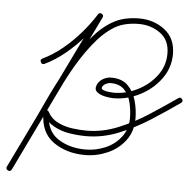

<svg xmlns="http://www.w3.org/2000/svg" viewBox="-58 -398 674 660"><g transform="rotate(5 278.5 -68.0)"><path d="M78 -180Q112 -196 145 -223Q178 -250 206 -282.5Q234 -315 254 -347Q259 -355 267 -351Q275 -346 271 -338Q204 -201 138 -64.5Q72 72 6 209Q1 218 -7 214Q-16 209 -12 201Q6 165 23.5 128.5Q41 92 59 56Q78 16 103.5 -39Q129 -94 160.5 -150Q192 -206 228 -253Q264 -300 304 -323Q326 -336 349.5 -341Q373 -346 397 -346Q448 -346 485.5 -317Q523 -288 523 -234Q523 -186 494.5 -147.5Q466 -109 422 -87Q378 -65 332 -65Q321 -65 303.5 -68.5Q286 -72 275 -81Q264 -90 272 -108Q279 -121 292 -128Q305 -135 319 -135Q356 -135 376.5 -114.5Q397 -94 405.5 -63.5Q414 -33 414 -2Q414 42 390.5 73.5Q367 105 329.5 121.5Q292 138 252 138Q188 138 142.5 106Q97 74 97 5Q97 -2 104 -4Q112 -5 115 1Q127 24 150.5 35.5Q174 47 200.5 50.5Q227 54 250 54Q305 54 358.5 32Q412 10 462 -22.5Q512 -55 555 -85Q562 -90 568 -82Q573 -75 565 -69Q521 -38 469.5 -5Q418 28 362.5 50.5Q307 73 250 73Q223 73 193.5 68.5Q164 64 138.5 50Q113 36 98 10Q95 4 106 1Q116 -2 116 5Q116 66 156 92.5Q196 119 252 119Q287 119 320 105Q353 91 374 63.5Q395 36 395 -2Q395 -27 389 -53.5Q383 -80 366.5 -98Q350 -116 319 -116Q310 -116 301.5 -111.5Q293 -107 290 -100Q287 -93 296 -89.5Q305 -86 317 -85Q329 -84 332 -84Q373 -84 412.5 -103.5Q452 -123 478 -157Q504 -191 504 -234Q504 -280 472 -303.5Q440 -327 397 -327Q375 -327 354 -322.5Q333 -318 314 -307Q276 -284 240.5 -238.5Q205 -193 174.5 -137Q144 -81 119 -27.5Q94 26 76 64Q58 100 40.5 136.5Q23 173 6 209Q1 218 -7 214Q-16 209 -12 201Q55 64 121 -73Q187 -210 254 -346Q257 -354 266 -350Q275 -345 270 -337Q249 -304 220 -270Q191 -236 156.5 -207.5Q122 -179 86 -162Q77 -158 73 -167Q69 -176 78 -180Z"/></g></svg>

Font: FRB American Cursive Guidelines Extralight
Style: Italic
Weight: 200
Italic angle: -25°
Version: Version 2.0;Modular Font Editor K font №1